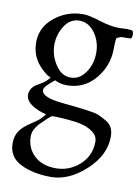

<svg xmlns="http://www.w3.org/2000/svg" viewBox="-81 -472 597 817"><g transform="rotate(10 217.5 -63.0)"><path d="M425.8 -349.1Q388.7 -349.1 383.8 -347.2Q378.9 -345.7 376 -343.8Q373 -341.8 369.1 -340.8Q365.2 -329.6 365.2 -294.9Q365.2 -219.7 317.4 -163.1Q269.5 -106.4 196.8 -106Q164.6 -106 143.1 -118.2Q99.1 -84 99.1 -68.8Q99.1 -36.6 194.8 -27.8Q325.2 -15.6 347.7 -5.9Q370.1 3.9 388.2 15.1Q418 34.2 418 77.1Q418 157.2 345.7 223.6Q273.4 290 196.3 290Q119.1 290 65.4 263.2Q10.7 236.3 11.2 175.8Q11.2 145 26.4 122.6Q42 100.1 78.6 77.1Q115.2 54.2 129.9 30.8Q95.7 23.9 67.9 5.4Q40 -13.2 40 -38.1Q40 -63 63 -81.1Q68.8 -85 88.9 -96.7Q108.9 -108.4 122.1 -127Q107.9 -129.9 84 -152.8Q35.2 -198.2 35.2 -263.7Q35.2 -329.1 88.9 -372.6Q143.1 -416 212.9 -416Q237.3 -416 286.1 -400.4Q335 -384.8 373 -384.8L404.8 -386.2Q417 -385.7 425.8 -384.8Q434.6 -383.8 434.6 -366.2Q434.6 -348.6 425.8 -349.1ZM268.1 -349.1Q241.2 -386.2 201.2 -386.2Q161.1 -386.2 137.2 -348.6Q113.3 -311 113.3 -266.1Q113.3 -221.2 139.6 -181.2Q166 -141.1 205.1 -141.1Q244.1 -141.1 269.5 -178.2Q294.9 -215.3 294.9 -263.7Q294.9 -312 268.1 -349.1ZM82 133.8Q82 184.6 116.7 217.3Q151.4 250 210 250Q268.6 250 313 210Q356.9 169.9 356.9 108.9Q356.9 84 332.5 66.9Q308.1 49.8 273.9 43.5Q239.7 37.1 179.2 34.2H155.8Q143.6 42 106 80.1Q82 107.9 82 133.8Z"/></g></svg>

Font: EBGaramond
Style: Regular
Weight: 400
Version: Version 000.012g